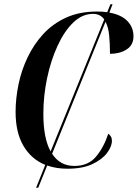

<svg xmlns="http://www.w3.org/2000/svg" viewBox="-20 -780 645 899"><path d="M149 99 192 -8Q126 -35 89.5 -97.5Q53 -160 53 -256Q53 -318 66.5 -384Q80 -450 109 -511Q138 -572 182.5 -620.5Q227 -669 289.5 -697.5Q352 -726 434 -726Q460 -726 482 -723L497 -760H507L492 -721Q548 -711 576.5 -681.5Q605 -652 605 -610Q605 -569 573 -548.5Q541 -528 495 -528Q495 -577 491 -615.5Q487 -654 474 -678L224 -60Q261 -3 328 -3Q393 -3 429.5 -46.5Q466 -90 487 -154Q494 -149 499 -141Q504 -133 504 -121Q504 -94 481 -63.5Q458 -33 412 -11.5Q366 10 296 10Q244 10 201 -5L159 99ZM183 -246Q183 -133 217 -71L468 -689Q450 -715 415 -715Q365 -715 323 -674.5Q281 -634 249.5 -565.5Q218 -497 200.5 -414Q183 -331 183 -246Z"/></svg>

Font: Noto Serif Display Condensed SemiBold
Style: Italic
Weight: 600
Width: 3
Italic angle: -12°
Designer: Monotype Design Team
Foundry: Monotype Imaging Inc.
Version: Version 2.009